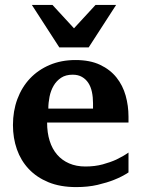

<svg xmlns="http://www.w3.org/2000/svg" viewBox="-20 -742 569 774"><path d="M355 -326.2Q355 -350.1 350.6 -371.1Q346.2 -392.1 336.2 -407.5Q326.2 -422.9 310.5 -431.9Q294.9 -440.9 272.9 -440.9Q245.1 -440.9 226.3 -428.5Q207.5 -416 196 -396.2Q184.6 -376.5 179.7 -352.1Q174.8 -327.6 174.8 -304.2H355ZM498 -46.9Q472.2 -29.8 439.9 -17.1Q412.1 -5.9 373.5 3.2Q335 12.2 287.1 12.2Q223.1 12.2 175.5 -7.3Q127.9 -26.9 95.9 -60.8Q64 -94.7 48.1 -140.1Q32.2 -185.5 32.2 -237.8Q32.2 -294.4 50 -342.5Q67.9 -390.6 100.8 -425.5Q133.8 -460.4 180.4 -480.2Q227.1 -500 284.2 -500Q342.8 -500 383.5 -480.7Q424.3 -461.4 449.7 -429.4Q475.1 -397.5 486.6 -356.4Q498 -315.4 498 -272V-248H169.9Q169.9 -207 180.2 -174.3Q190.4 -141.6 210.2 -118.7Q230 -95.7 258.8 -83.3Q287.6 -70.8 324.2 -70.8Q362.3 -70.8 393.8 -79.3Q425.3 -87.9 448.7 -98.6Q475.6 -111.3 498 -127ZM337.4 -550.8H219.2L108.4 -722.2H191.4L278.3 -627.9L365.2 -722.2H448.2Z"/></svg>

Font: Charis SIL Afr
Style: Bold
Weight: 700
Foundry: SIL International
Version: Version 5.000